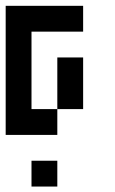

<svg xmlns="http://www.w3.org/2000/svg" viewBox="-20 -475 404 676"><path d="M181.8 -454.5H272.7V-363.6H181.8ZM90.9 -454.5H181.8V-363.6H90.9ZM0 -454.5H90.9V-363.6H0ZM0 -363.6H90.9V-272.7H0ZM0 -272.7H90.9V-181.8H0ZM0 -181.8H90.9V-90.9H0ZM0 -90.9H90.9V0H0ZM90.9 -90.9H181.8V0H90.9ZM181.8 -181.8H272.7V-90.9H181.8ZM181.8 -272.7H272.7V-181.8H181.8ZM90.9 90.9H181.8V181.8H90.9Z"/></svg>

Font: Micro 5
Style: Regular
Weight: 400
Designer: Sarah Cadigan-Fried
Version: Version 1.000; ttfautohint (v1.8.4.7-5d5b)